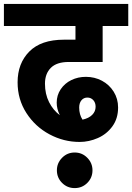

<svg xmlns="http://www.w3.org/2000/svg" viewBox="-40 -689 676 982"><path d="M0 0ZM190 -261Q190 -208 211 -166.5Q232 -125 266 -100Q250 -132 250 -164Q250 -202 270.5 -232.5Q291 -263 325 -279.5Q359 -296 399 -296Q444 -296 481.5 -276Q519 -256 541.5 -220Q564 -184 564 -139Q564 -83 535 -43Q506 -3 460.5 17Q415 37 367 37Q286 37 213 -2Q140 -41 95 -111Q50 -181 50 -268Q50 -365 110 -425.5Q170 -486 287 -486H346V-556H-20V-669H616V-556H485V-372H311Q250 -372 220 -342Q190 -312 190 -261ZM365 -139Q365 -103 382 -77Q414 -84 431.5 -101.5Q449 -119 449 -143Q449 -164 437 -177Q425 -190 407 -190Q388 -190 376.5 -176Q365 -162 365 -139ZM342 91Q380 91 406.5 118Q433 145 433 182Q433 220 406.5 246.5Q380 273 342 273Q304 273 277.5 246.5Q251 220 251 182Q251 145 277.5 118Q304 91 342 91Z"/></svg>

Font: Martel Sans ExtraBold
Style: Regular
Weight: 800
Designer: Dan Reynolds and Mathieu Réguer
Foundry: Dan Reynolds and Mathieu Réguer
Version: Version 1.002; ttfautohint (v1.1) -l 5 -r 5 -G 72 -x 0 -D la